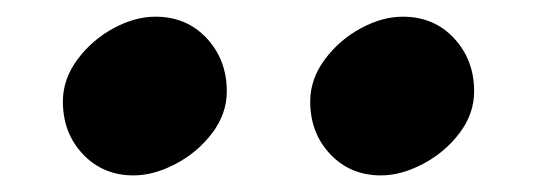

<svg xmlns="http://www.w3.org/2000/svg" viewBox="-20 -880 637 229"><path d="M250.5 -771Q250.5 -744.3 233.1 -721.3Q215.8 -698.4 189.7 -684.6Q163.6 -670.8 139.3 -670.8Q102.8 -670.8 78.9 -696.1Q55 -721.3 55 -759Q55 -785.7 72.4 -809.1Q89.8 -832.5 115.4 -846.3Q141 -860.1 165.4 -860.1Q202.7 -860.1 226.6 -834.3Q250.5 -808.6 250.5 -771ZM545.5 -771Q545.5 -744.3 528.1 -721.3Q510.8 -698.4 484.7 -684.6Q458.6 -670.8 434.3 -670.8Q397.8 -670.8 373.9 -696.1Q350 -721.3 350 -759Q350 -785.7 367.4 -809.1Q384.8 -832.5 410.4 -846.3Q436 -860.1 460.4 -860.1Q497.7 -860.1 521.6 -834.3Q545.5 -808.6 545.5 -771Z"/></svg>

Font: Inknut Antiqua
Style: Bold
Weight: 700
Designer: Claus Eggers Sørensen
Foundry: Claus Eggers Sørensen
Version: Version 1.003; ttfautohint (v1.8.2) -l 8 -r 50 -G 200 -x 14 